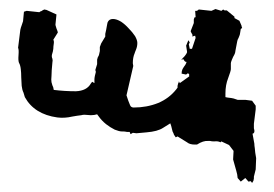

<svg xmlns="http://www.w3.org/2000/svg" viewBox="-20 -297 607 425"><path d="M547 53 545 41 544 31Q543 25 543 21L539 -1Q544 -2 543 -9L542 -13Q542 -15 542 -23Q543 -30 544 -39Q545 -48 546 -55Q546 -62 546 -63L538 -74L523 -76H506L497 -79Q496 -79 492 -80L484 -81L479 -82V-90Q479 -109 485 -124Q491 -140 491 -144V-157Q491 -159 493 -164Q494 -167 496 -171Q499 -176 500 -179Q501 -182 501 -184L505 -205L506 -209L508 -213L510 -218L511 -221L513 -233L516 -235L515 -238Q515 -240 513 -244Q511 -248 510 -251L499 -257V-260L482 -274H477L474 -276L470 -273L457 -277L448 -273L420 -276Q417 -273 415 -273H412L413 -259Q410 -259 410 -257L409 -254V-246L402 -228Q404 -223 405 -222Q406 -221 406 -219V-217L405 -216L412 -218L413 -213L405 -189H400L398 -199L400 -203L397 -208L392 -196L394 -183V-181Q393 -178 389 -173Q383 -167 381 -164L383 -165Q384 -166 386 -166Q389 -160 392 -160H393L392 -157Q391 -154 387 -149L384 -144Q382 -140 382 -134Q392 -132 391 -132Q393 -132 396 -135Q399 -133 399 -131Q398 -130 399 -128L378 -113L376 -117L375 -113L374 -112V-111L373 -107V-103L370 -99Q354 -79 330 -69Q305 -59 276 -59Q270 -59 268 -64L264 -74L260 -86L275 -151L274 -157Q274 -170 278 -179L279 -182L281 -187Q284 -194 284 -202Q284 -208 279 -217Q273 -226 265 -234Q257 -243 248 -249Q238 -255 230 -255Q221 -255 218 -247L217 -242Q215 -230 213 -222V-216L204 -201L201 -193Q201 -191 201 -184Q200 -178 199 -175L196 -169V-168Q195 -167 195 -164V-155L191 -142L192 -139V-137Q191 -134 190 -129Q189 -124 189 -121V-113L184 -116L181 -112Q172 -96 148 -95Q123 -95 99 -98Q98 -105 96 -108Q95 -111 94 -115Q93 -120 94 -129Q94 -139 96 -159Q97 -163 96 -167Q94 -171 95 -176L97 -183L98 -189Q98 -194 99 -200Q100 -206 98 -209L108 -225Q108 -227 105 -234Q102 -242 103 -245L105 -265L83 -275L78 -276L74 -274Q72 -272 70 -272Q68 -271 67 -270L39 -273L33 -271L31 -250Q30 -246 28 -241Q26 -236 25 -231L20 -191Q22 -188 21 -175Q20 -163 22 -158Q25 -153 26 -144Q27 -136 27 -126L28 -107Q29 -98 32 -92L35 -82Q56 -44 107 -37Q123 -35 140 -39Q151 -41 160 -42Q163 -43 167 -43L181 -42Q189 -42 195 -44L198 -40Q205 -30 215 -22Q224 -15 234 -10Q244 -6 250 -6H253Q256 -6 261 -5Q265 -5 267 -5L269 0L274 -3L282 -2L304 -4Q329 -6 341 -14Q348 -18 357 -24L359 -18L362 -6L364 -2L365 1L369 7L373 5L394 18Q400 23 411 23H416Q430 14 441 15H445Q448 16 454 16Q463 15 468 18L470 16L487 24L497 37L496 56L503 81L505 89L506 97L513 105L523 97L530 105L535 104L538 108L541 103L542 98V94L546 78Z"/></svg>

Font: East Sea Dokdo Cyrillic
Style: Regular
Weight: 400
Version: Version 1.00 July 4, 2018, initial release